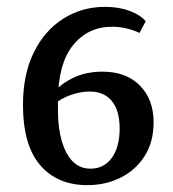

<svg xmlns="http://www.w3.org/2000/svg" viewBox="-20 -530 505 560"><path d="M235 10Q147 10 97 -48.5Q47 -107 47 -224Q47 -313 78.5 -377Q110 -441 164.5 -475.5Q219 -510 286 -510Q326 -510 357.5 -498.5Q389 -487 405 -468L387 -434Q370 -442 349.5 -447Q329 -452 307 -452Q236 -452 192.5 -397.5Q149 -343 149 -234V-209Q149 -132 173.5 -85Q198 -38 244 -38Q283 -38 306 -69.5Q329 -101 329 -155Q329 -207 306.5 -235Q284 -263 241 -263Q214 -263 185 -252.5Q156 -242 138 -225L134 -256Q152 -282 190.5 -301.5Q229 -321 279 -321Q348 -321 388 -280.5Q428 -240 428 -173Q428 -116 402 -75Q376 -34 332 -12Q288 10 235 10Z"/></svg>

Font: Yrsa Medium
Style: Regular
Weight: 500
Designer: Anna Giedrys (Yrsa+Rasa design), David Brezina (Yrsa art-direction, Rasa art-direction, design)
Foundry: Rosetta Type Foundry
Version: Version 2.004